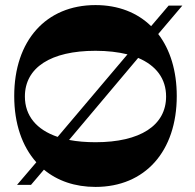

<svg xmlns="http://www.w3.org/2000/svg" viewBox="-20 -728 768 756"><path d="M47 0H102L153 -60C206 -16 275 8 356 8C551 8 676 -132 676 -350C676 -449 650 -533 603 -594L698 -706H644L575 -625C521 -678 446 -708 356 -708C161 -708 36 -568 36 -350C36 -241 67 -152 123 -89ZM78 -348C78 -462 180 -528 356 -528C403 -528 445 -523 482 -514L207 -189C124 -217 78 -272 78 -348ZM252 -177 524 -500C595 -470 634 -418 634 -348C634 -234 532 -168 356 -168C318 -168 283 -171 252 -177Z"/></svg>

Font: Ribes
Style: Bold
Weight: 900
Designer: Luigi Gorlero
Foundry: Collletttivo
Version: Version 2.100;Glyphs 3.1.2 (3151)